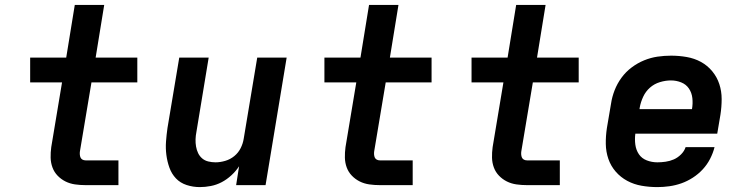

<svg xmlns="http://www.w3.org/2000/svg" viewBox="-20 -755 3040 783"><path d="M329 0Q307 0 286 -3Q265 -6 247 -15Q229 -24 215 -38.5Q201 -53 194 -72Q187 -91 186.5 -112Q186 -133 189 -155L233 -419H103V-520H250L285 -735H405L370 -520H540V-419H353L306 -138Q305 -132 305.5 -125Q306 -118 308.5 -112.5Q311 -107 316.5 -104Q322 -101 329 -101H463V0Z M795 8Q767 8 741 -0.5Q715 -9 697.5 -27.5Q680 -46 671 -71Q662 -96 658.5 -123Q655 -150 657 -177.5Q659 -205 663 -233L711 -520H831L781 -217Q778 -202 777.5 -187Q777 -172 779.5 -157.5Q782 -143 788 -130.5Q794 -118 804.5 -109Q815 -100 829.5 -96.5Q844 -93 859 -93Q878 -93 898.5 -99Q919 -105 935.5 -118.5Q952 -132 961.5 -151Q971 -170 974 -190L1029 -520H1149L1063 0H943L955 -77Q942 -57 923.5 -40Q905 -23 884 -12Q863 -1 840 3.5Q817 8 795 8Z M1529 0Q1507 0 1486 -3Q1465 -6 1447 -15Q1429 -24 1415 -38.5Q1401 -53 1394 -72Q1387 -91 1386.5 -112Q1386 -133 1389 -155L1433 -419H1303V-520H1450L1485 -735H1605L1570 -520H1740V-419H1553L1506 -138Q1505 -132 1505.5 -125Q1506 -118 1508.5 -112.5Q1511 -107 1516.5 -104Q1522 -101 1529 -101H1663V0Z M2129 0Q2107 0 2086 -3Q2065 -6 2047 -15Q2029 -24 2015 -38.5Q2001 -53 1994 -72Q1987 -91 1986.5 -112Q1986 -133 1989 -155L2033 -419H1903V-520H2050L2085 -735H2205L2170 -520H2340V-419H2153L2106 -138Q2105 -132 2105.5 -125Q2106 -118 2108.5 -112.5Q2111 -107 2116.5 -104Q2122 -101 2129 -101H2263V0Z M2661 8Q2628 8 2596.5 2.5Q2565 -3 2538 -17.5Q2511 -32 2491 -55Q2471 -78 2461 -107Q2451 -136 2450.5 -168Q2450 -200 2455 -233L2472 -333Q2476 -360 2486.5 -387Q2497 -414 2514.5 -438Q2532 -462 2556 -480Q2580 -498 2607 -509Q2634 -520 2661.5 -524Q2689 -528 2717 -528Q2749 -528 2780.5 -522.5Q2812 -517 2838.5 -502.5Q2865 -488 2884.5 -464.5Q2904 -441 2913.5 -412Q2923 -383 2923 -351Q2923 -319 2918 -287L2905 -210H2571Q2568 -187 2571 -165Q2574 -143 2585.5 -126Q2597 -109 2617.5 -101Q2638 -93 2661 -93Q2677 -93 2694.5 -95.5Q2712 -98 2728 -105Q2744 -112 2757.5 -125.5Q2771 -139 2776 -155H2894Q2888 -131 2876 -107.5Q2864 -84 2846 -64.5Q2828 -45 2805.5 -30.5Q2783 -16 2759 -7.5Q2735 1 2710 4.5Q2685 8 2661 8ZM2588 -310H2802Q2806 -333 2803.5 -355Q2801 -377 2789.5 -394Q2778 -411 2758 -419Q2738 -427 2716 -427Q2694 -427 2671 -420Q2648 -413 2630.5 -397.5Q2613 -382 2603 -360.5Q2593 -339 2589 -317Z"/></svg>

Font: Iosevka SS04 Extended Oblique
Style: Bold
Weight: 700
Width: 7
Italic angle: -9°
Monospace: yes
Designer: Belleve Invis
Foundry: Belleve Invis
Version: Version 19.0.0; ttfautohint (v1.8.4)